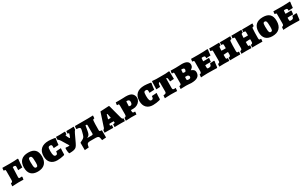

<svg xmlns="http://www.w3.org/2000/svg" viewBox="359 -2536 7437 4686"><g transform="rotate(-30 4077.5 -193.0)"><path d="M22 -72Q52 -76 63.5 -90.5Q75 -105 75 -140L76 -385Q76 -410 71.5 -418.5Q67 -427 54 -427L33 -426L22 -438L30 -505Q90 -505 125 -504L232 -503Q298 -503 365 -505.5Q432 -508 464 -512L475 -498Q462 -382 457 -270L336 -263Q341 -328 341 -356Q341 -379 329 -388.5Q317 -398 286 -398Q268 -398 262.5 -394.5Q257 -391 258 -379L248 -123Q248 -96 254.5 -88Q261 -80 282 -80Q309 -80 330 -85L344 -69L333 2L257 1Q232 0 193 0Q109 0 14 7Z M489 -245Q489 -378 557.5 -445.5Q626 -513 760 -513Q886 -513 947.5 -451.5Q1009 -390 1009 -264Q1009 -131 939.5 -61Q870 9 738 9Q616 9 552.5 -55.5Q489 -120 489 -245ZM803 -212Q803 -286 798 -325Q793 -364 780.5 -380Q768 -396 744 -396Q724 -396 713.5 -386Q703 -376 699 -352.5Q695 -329 695 -285Q695 -211 700 -171.5Q705 -132 717 -115.5Q729 -99 753 -99Q782 -99 792.5 -123Q803 -147 803 -212Z M1043 -244Q1043 -376 1117 -444.5Q1191 -513 1334 -513Q1366 -513 1406 -508.5Q1446 -504 1475.5 -499.5Q1505 -495 1513 -493L1520 -475Q1519 -469 1514 -446Q1509 -423 1504 -385Q1499 -347 1496 -303L1357 -295Q1357 -299 1357.5 -310.5Q1358 -322 1358 -340Q1358 -371 1347.5 -383Q1337 -395 1309 -395Q1283 -395 1270 -385Q1257 -375 1252 -349Q1247 -323 1247 -272Q1247 -187 1262 -150.5Q1277 -114 1313 -114Q1342 -114 1354 -132.5Q1366 -151 1369 -198L1507 -207Q1505 -191 1501.5 -137Q1498 -83 1499 -34L1487 -21Q1480 -19 1452 -12Q1424 -5 1379.5 1.5Q1335 8 1287 8Q1171 8 1107 -58Q1043 -124 1043 -244Z M2042 -500 2034 -426Q2019 -409 2007.5 -391Q1996 -373 1982 -343L1883 -133Q1855 -74 1830 -46.5Q1805 -19 1759.5 -7Q1714 5 1628 6L1618 -3Q1603 -51 1603 -111Q1603 -134 1604 -146L1617 -160Q1651 -153 1682 -153Q1709 -153 1724 -158L1601 -362Q1574 -404 1540 -426L1537 -431L1541 -505L1644 -503L1692 -505L1789 -508L1799 -499L1793 -430H1786Q1773 -430 1768 -427.5Q1763 -425 1763 -418Q1763 -409 1779 -377L1810 -316H1828L1854 -382Q1863 -405 1863 -415Q1863 -424 1855 -427.5Q1847 -431 1828 -431L1825 -436L1830 -502L1944 -503L1980 -504Q2012 -506 2033 -506Z M2593 -76V118L2477 127L2465 61Q2459 27 2437 13.5Q2415 0 2367 0H2214Q2166 0 2144.5 13.5Q2123 27 2116 61L2105 118L1989 127L1988 -76L1996 -88Q2061 -118 2086 -136Q2111 -154 2124 -182.5Q2137 -211 2154 -280L2168 -337Q2172 -353 2172 -369Q2172 -396 2150 -407Q2128 -418 2074 -419L2066 -433L2073 -503H2438Q2540 -503 2585 -507L2579 -429Q2551 -425 2542.5 -418Q2534 -411 2532 -389Q2525 -323 2525 -142Q2525 -110 2532 -100Q2539 -90 2562 -89L2586 -88ZM2352 -125 2351 -355Q2351 -378 2346 -383.5Q2341 -389 2321 -389H2306L2285 -264Q2276 -210 2265 -179.5Q2254 -149 2238 -133.5Q2222 -118 2195 -107L2197 -99H2309Q2330 -99 2341 -106Q2352 -113 2352 -125Z M2899 -3 2904 -75Q2925 -77 2937.5 -79.5Q2950 -82 2952.5 -86Q2955 -90 2955 -101L2954 -110L2952 -131Q2929 -132 2891 -132Q2880 -132 2852 -130L2828 -129L2822 -103L2821 -89Q2821 -80 2824 -78Q2827 -76 2843 -76H2861L2869 -67L2862 3Q2849 3 2811 2Q2773 1 2732 1H2619L2625 -72Q2653 -80 2664 -111L2792 -500L3033 -513L3046 -502Q3059 -453 3090.5 -332.5Q3122 -212 3146 -125Q3153 -99 3163.5 -87Q3174 -75 3191 -73L3197 -64L3190 2L3070 1Q3010 1 2965 2Q2920 3 2906 4ZM2894 -238Q2918 -238 2933 -239L2909 -363H2890L2856 -238Z M3222 -71Q3252 -75 3263.5 -90Q3275 -105 3275 -137V-387Q3275 -411 3270.5 -420Q3266 -429 3255 -429L3225 -428L3216 -438L3225 -504H3347Q3388 -504 3435.5 -506Q3483 -508 3502 -509Q3640 -509 3687 -458Q3734 -407 3734 -343Q3734 -294 3705 -251Q3676 -208 3627.5 -182.5Q3579 -157 3524 -157H3452V-126Q3452 -98 3461 -86.5Q3470 -75 3495 -75L3520 -76L3524 -69L3516 3Q3499 3 3454.5 1.5Q3410 0 3373 0Q3356 0 3261 5L3214 7ZM3549 -337Q3549 -371 3531 -386Q3513 -401 3473 -401Q3466 -401 3463.5 -397.5Q3461 -394 3460 -383L3454 -261L3507 -254Q3529 -262 3539 -282Q3549 -302 3549 -337Z M3741 -244Q3741 -376 3815 -444.5Q3889 -513 4032 -513Q4064 -513 4104 -508.5Q4144 -504 4173.5 -499.5Q4203 -495 4211 -493L4218 -475Q4217 -469 4212 -446Q4207 -423 4202 -385Q4197 -347 4194 -303L4055 -295Q4055 -299 4055.5 -310.5Q4056 -322 4056 -340Q4056 -371 4045.5 -383Q4035 -395 4007 -395Q3981 -395 3968 -385Q3955 -375 3950 -349Q3945 -323 3945 -272Q3945 -187 3960 -150.5Q3975 -114 4011 -114Q4040 -114 4052 -132.5Q4064 -151 4067 -198L4205 -207Q4203 -191 4199.5 -137Q4196 -83 4197 -34L4185 -21Q4178 -19 4150 -12Q4122 -5 4077.5 1.5Q4033 8 3985 8Q3869 8 3805 -58Q3741 -124 3741 -244Z M4320 -71Q4370 -75 4386.5 -87Q4403 -99 4403 -131V-399Q4384 -399 4375 -389.5Q4366 -380 4361.5 -358.5Q4357 -337 4353 -291L4242 -285Q4243 -306 4245 -367Q4247 -428 4248 -501L4259 -513L4362 -504H4623L4727 -513L4739 -501Q4739 -428 4740 -369Q4741 -310 4742 -291L4630 -285Q4626 -338 4622.5 -360Q4619 -382 4610.5 -390.5Q4602 -399 4584 -399Q4581 -279 4581 -131Q4581 -101 4590.5 -89Q4600 -77 4624 -77Q4638 -77 4649.5 -78Q4661 -79 4665 -80L4670 -75L4662 5Q4642 4 4588.5 2Q4535 0 4488 0Q4454 0 4393.5 3.5Q4333 7 4314 8Z M5302 -156Q5302 -72 5241.5 -31.5Q5181 9 5057 9Q5041 6 4992.5 3.5Q4944 1 4917 0Q4883 0 4830 2Q4777 4 4760 5L4768 -71Q4800 -76 4811 -87.5Q4822 -99 4822 -126L4823 -395Q4823 -411 4817.5 -420Q4812 -429 4802 -429L4773 -428L4762 -438L4773 -506L4919 -504Q4957 -505 5011 -507Q5065 -509 5087 -510Q5182 -510 5231 -478.5Q5280 -447 5280 -386Q5280 -338 5252.5 -308.5Q5225 -279 5202 -268Q5231 -261 5266.5 -235Q5302 -209 5302 -156ZM5003 -308Q5010 -307 5032 -303Q5054 -299 5066 -299Q5068 -301 5075 -308Q5082 -315 5088.5 -327.5Q5095 -340 5095 -356Q5095 -378 5077.5 -389Q5060 -400 5023 -400Q5015 -400 5012 -398Q5009 -396 5008 -391Q5006 -363 5004.5 -337.5Q5003 -312 5003 -308ZM5109 -148Q5109 -164 5097 -176.5Q5085 -189 5064 -196L5001 -197L4997 -131Q4997 -114 5010.5 -106.5Q5024 -99 5053 -99Q5109 -99 5109 -148Z M5340 -70Q5370 -74 5381 -89Q5392 -104 5392 -139L5393 -387Q5393 -413 5389 -421Q5385 -429 5372 -429L5351 -428L5340 -440L5348 -506Q5369 -506 5427.5 -505Q5486 -504 5551 -504Q5626 -504 5700 -506.5Q5774 -509 5809 -513L5821 -500Q5818 -485 5811.5 -435.5Q5805 -386 5802 -340L5677 -333Q5677 -336 5678 -344Q5679 -352 5679 -361Q5679 -385 5664 -393Q5649 -401 5604 -401Q5589 -401 5584 -397Q5579 -393 5579 -382L5575 -305H5640Q5665 -305 5692 -306.5Q5719 -308 5730 -309L5741 -296L5729 -199Q5719 -199 5691 -200Q5663 -201 5632 -201Q5615 -201 5596 -199.5Q5577 -198 5570 -197Q5569 -186 5569.5 -170Q5570 -154 5570 -146Q5570 -116 5576 -107.5Q5582 -99 5606 -99Q5639 -99 5655.5 -105Q5672 -111 5680.5 -127.5Q5689 -144 5694 -179L5809 -187L5820 -174Q5817 -160 5809.5 -111.5Q5802 -63 5797 -8L5783 5Q5760 4 5679.5 2Q5599 0 5515 0Q5459 0 5403.5 3.5Q5348 7 5332 8Z M5857 -69Q5889 -75 5899 -87Q5909 -99 5909 -132V-390Q5909 -414 5903 -421.5Q5897 -429 5880 -429H5859L5851 -441L5858 -504H5967Q6016 -504 6069 -505.5Q6122 -507 6142 -507L6136 -431Q6111 -427 6103 -420Q6095 -413 6094 -396L6089 -308L6150 -305Q6189 -305 6213 -307V-390Q6213 -413 6207 -421Q6201 -429 6184 -429H6162L6154 -441L6161 -504H6301Q6340 -504 6387 -505.5Q6434 -507 6453 -507L6447 -433Q6417 -428 6408 -420.5Q6399 -413 6398 -391Q6390 -306 6390 -127Q6390 -99 6397.5 -87.5Q6405 -76 6422 -76Q6430 -76 6435.5 -77Q6441 -78 6443 -78L6451 -68L6443 1L6296 0L6153 1L6159 -73Q6188 -74 6200.5 -87Q6213 -100 6213 -128V-200L6174 -201Q6153 -200 6125 -197.5Q6097 -195 6086 -194V-127Q6086 -95 6091 -84.5Q6096 -74 6112 -74Q6121 -74 6126 -75Q6131 -76 6132 -76L6139 -67L6132 3Q6115 3 6070.5 1.5Q6026 0 5989 0Q5949 0 5889 2L5850 3Z M6482 -69Q6514 -75 6524 -87Q6534 -99 6534 -132V-390Q6534 -414 6528 -421.5Q6522 -429 6505 -429H6484L6476 -441L6483 -504H6592Q6641 -504 6694 -505.5Q6747 -507 6767 -507L6761 -431Q6736 -427 6728 -420Q6720 -413 6719 -396L6714 -308L6775 -305Q6814 -305 6838 -307V-390Q6838 -413 6832 -421Q6826 -429 6809 -429H6787L6779 -441L6786 -504H6926Q6965 -504 7012 -505.5Q7059 -507 7078 -507L7072 -433Q7042 -428 7033 -420.5Q7024 -413 7023 -391Q7015 -306 7015 -127Q7015 -99 7022.5 -87.5Q7030 -76 7047 -76Q7055 -76 7060.5 -77Q7066 -78 7068 -78L7076 -68L7068 1L6921 0L6778 1L6784 -73Q6813 -74 6825.5 -87Q6838 -100 6838 -128V-200L6799 -201Q6778 -200 6750 -197.5Q6722 -195 6711 -194V-127Q6711 -95 6716 -84.5Q6721 -74 6737 -74Q6746 -74 6751 -75Q6756 -76 6757 -76L6764 -67L6757 3Q6740 3 6695.5 1.5Q6651 0 6614 0Q6574 0 6514 2L6475 3Z M7102 -245Q7102 -378 7170.5 -445.5Q7239 -513 7373 -513Q7499 -513 7560.5 -451.5Q7622 -390 7622 -264Q7622 -131 7552.5 -61Q7483 9 7351 9Q7229 9 7165.5 -55.5Q7102 -120 7102 -245ZM7416 -212Q7416 -286 7411 -325Q7406 -364 7393.5 -380Q7381 -396 7357 -396Q7337 -396 7326.5 -386Q7316 -376 7312 -352.5Q7308 -329 7308 -285Q7308 -211 7313 -171.5Q7318 -132 7330 -115.5Q7342 -99 7366 -99Q7395 -99 7405.5 -123Q7416 -147 7416 -212Z M7660 -70Q7690 -74 7701 -89Q7712 -104 7712 -139L7713 -387Q7713 -413 7709 -421Q7705 -429 7692 -429L7671 -428L7660 -440L7668 -506Q7689 -506 7747.5 -505Q7806 -504 7871 -504Q7946 -504 8020 -506.5Q8094 -509 8129 -513L8141 -500Q8138 -485 8131.5 -435.5Q8125 -386 8122 -340L7997 -333Q7997 -336 7998 -344Q7999 -352 7999 -361Q7999 -385 7984 -393Q7969 -401 7924 -401Q7909 -401 7904 -397Q7899 -393 7899 -382L7895 -305H7960Q7985 -305 8012 -306.5Q8039 -308 8050 -309L8061 -296L8049 -199Q8039 -199 8011 -200Q7983 -201 7952 -201Q7935 -201 7916 -199.5Q7897 -198 7890 -197Q7889 -186 7889.5 -170Q7890 -154 7890 -146Q7890 -116 7896 -107.5Q7902 -99 7926 -99Q7959 -99 7975.5 -105Q7992 -111 8000.5 -127.5Q8009 -144 8014 -179L8129 -187L8140 -174Q8137 -160 8129.5 -111.5Q8122 -63 8117 -8L8103 5Q8080 4 7999.5 2Q7919 0 7835 0Q7779 0 7723.5 3.5Q7668 7 7652 8Z"/></g></svg>

Font: Alegreya SC Black
Style: Regular
Weight: 900
Designer: Juan Pablo del Peral
Foundry: Huerta Tipografica
Version: Version 2.007; ttfautohint (v1.6)